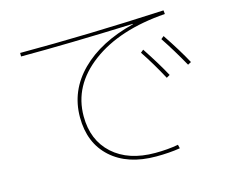

<svg xmlns="http://www.w3.org/2000/svg" viewBox="-104 -840 1207 1026"><g transform="rotate(-15 500.0 -327.0)"><path d="M704.1 -511.7 719.7 -524.4Q784.2 -426.8 821.3 -357.4L802.7 -346.7Q753.9 -437.5 704.1 -511.7ZM828.1 -553.7 843.8 -566.4Q911.1 -465.8 949.2 -394.5L930.7 -384.8Q878.9 -477.5 828.1 -553.7ZM702.1 -669.9V-671.9Q335.9 -658.2 80.1 -658.2V-677.7Q451.2 -677.7 878.9 -699.2L880.9 -678.7Q625 -660.2 472.7 -546.4Q320.3 -432.6 320.3 -262.7Q320.3 -129.9 406.2 -52.2Q492.2 25.4 639.6 25.4Q709 25.4 767.6 14.6L772.5 35.2Q712.9 44.9 639.6 44.9Q482.4 44.9 391.1 -37.6Q299.8 -120.1 299.8 -262.7Q299.8 -409.2 406.7 -516.1Q513.7 -623 702.1 -669.9Z"/></g></svg>

Font: Mgen+ 1m thin
Style: Regular
Weight: 100
Designer: [Source Han Sans]
Ryoko NISHIZUKA  (kana & ideographs); Paul D. Hunt (Latin, Greek & Cyrillic); Wenlong ZHANG  (bopomofo
Version: Version 1.059.20150602